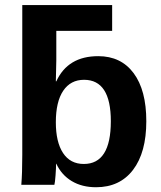

<svg xmlns="http://www.w3.org/2000/svg" viewBox="-20 -745 651 774"><path d="M569.8 -256.3Q569.8 -130.4 516.4 -60.3Q462.9 9.8 367.2 9.8Q310.5 9.8 269.3 -14.9Q228 -39.6 207 -85H206.1Q206.1 -67.9 203.9 -38.1Q201.7 -8.3 199.2 0H65.9Q69.8 -45.4 69.8 -120.6V-724.6H432.1V-620.6H207V-502.9L205.1 -417H207Q253.4 -518.6 376 -518.6Q467.8 -518.6 518.8 -450Q569.8 -381.3 569.8 -256.3ZM426.8 -256.3Q426.8 -423.3 318.8 -423.3Q264.6 -423.3 234.9 -379.2Q205.1 -335 205.1 -252Q205.1 -172.4 234.1 -128.2Q263.2 -84 317.9 -84Q426.8 -84 426.8 -256.3Z"/></svg>

Font: Liberation Sans
Style: Bold
Weight: 700
Designer: Steve Matteson
Foundry: Ascender Corporation
Version: Version 2.1.5